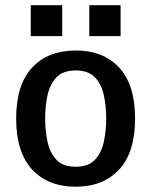

<svg xmlns="http://www.w3.org/2000/svg" viewBox="-20 -705 581 737"><path d="M270.5 11.7Q164.6 11.7 103.3 -54.4Q42 -120.6 42 -250Q42 -379.9 103.3 -445.6Q164.6 -511.2 270.5 -511.2Q376.5 -511.2 437.5 -445.6Q498.5 -379.9 498.5 -250Q498.5 -120.6 437.5 -54.4Q376.5 11.7 270.5 11.7ZM270.5 -64.9Q319.8 -64.9 345 -92.3Q370.1 -119.6 378.9 -162.1Q387.7 -204.6 387.7 -250Q387.7 -295.9 378.9 -338.1Q370.1 -380.4 345 -407.5Q319.8 -434.6 270.5 -434.6Q221.2 -434.6 196 -407.5Q170.9 -380.4 162.1 -338.1Q153.3 -295.9 153.3 -250Q153.3 -204.6 162.1 -162.1Q170.9 -119.6 196 -92.3Q221.2 -64.9 270.5 -64.9ZM322.8 -566.4V-685.1H442.9V-566.4ZM98.1 -566.4V-685.1H218.8V-566.4Z"/></svg>

Font: Pontano Sans
Style: Bold
Weight: 700
Designer: Vernon Adams
Foundry: Vernon Adams
Version: Version 2.001